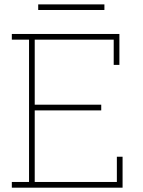

<svg xmlns="http://www.w3.org/2000/svg" viewBox="-20 -868 660 888"><path d="M34.7 0V-26.4H114.3V-684.6H34.7V-710.9H532.2V-567.9H505.9V-684.6H140.6V-383.8H448.2V-357.4H140.6V-26.4H520.5V-143.1H546.9V0ZM156.7 -821.8V-847.7H462.9V-821.8Z"/></svg>

Font: Roboto Slab Thin
Style: Regular
Weight: 100
Designer: Google
Version: Version 2.000; ttfautohint (v1.8.1.43-b0c9)